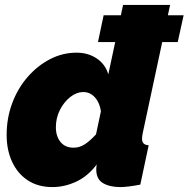

<svg xmlns="http://www.w3.org/2000/svg" viewBox="-20 -750 766 780"><path d="M193 10Q135 10 93.5 -17Q52 -44 29.5 -92Q7 -140 7 -202Q7 -270 29.5 -330.5Q52 -391 92 -437Q132 -483 183 -509.5Q234 -536 291 -536Q338 -536 373 -512.5Q408 -489 420 -448L448 -579H378L401 -688H471L480 -730H671L662 -688H726L702 -579H639L560 -210Q557 -195 557 -186Q557 -161 584 -160L550 0Q524 5 503.5 7.5Q483 10 469 10Q426 10 398.5 -6Q371 -22 371 -62Q371 -67 371.5 -72Q372 -77 373 -82Q337 -34 289.5 -12Q242 10 193 10ZM279 -150Q303 -150 324 -163.5Q345 -177 370 -204L390 -298Q385 -333 365.5 -354.5Q346 -376 319 -376Q291 -376 265.5 -356Q240 -336 223.5 -303.5Q207 -271 207 -233Q207 -196 226 -173Q245 -150 279 -150Z"/></svg>

Font: Raleway Black
Style: Italic
Weight: 900
Italic angle: -12°
Designer: Matt McInerney, Pablo Impallari, Rodrigo Fuenzalida
Foundry: Matt McInerney, Pablo Impallari, Rodrigo Fuenzalida
Version: Version 4.101;RELEASE